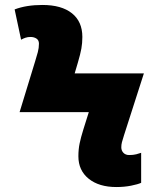

<svg xmlns="http://www.w3.org/2000/svg" viewBox="-20 -744 640 774"><path d="M449 10Q379 10 337.5 -23.5Q296 -57 296 -114Q296 -142 301 -166Q306 -190 316 -222L338 -292H59L122 -498Q128 -517 132.5 -534Q137 -551 137 -568Q137 -582 127 -588.5Q117 -595 103 -595Q92 -595 83 -592Q74 -589 65 -584L39 -706Q86 -724 151 -724Q228 -724 270 -690.5Q312 -657 312 -595Q312 -570 308 -548Q304 -526 294 -492L281 -448H560L480 -199Q474 -180 471.5 -170.5Q469 -161 469 -150Q469 -137 477.5 -128Q486 -119 501 -119Q517 -119 529 -122Q541 -125 549 -128V-7Q536 -1 508.5 4.5Q481 10 449 10Z"/></svg>

Font: Noto Sans Mono Black
Style: Regular
Weight: 900
Designer: Monotype Design Team
Foundry: Monotype Imaging Inc.
Version: Version 2.014